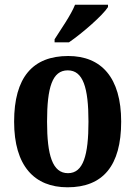

<svg xmlns="http://www.w3.org/2000/svg" viewBox="-20 -786 576 816"><path d="M212 -619V-606H273C330 -645 417 -721 439 -756V-766H299C281 -721 239 -662 212 -619ZM267 10C417 10 495 -81 495 -269C495 -457 410 -548 270 -548C119 -548 40 -457 40 -269C40 -81 126 10 267 10ZM269 -50C203 -50 180 -126 180 -269C180 -414 202 -487 268 -487C333 -487 356 -414 356 -269C356 -126 334 -50 269 -50Z"/></svg>

Font: Noto Serif Bengali Condensed
Style: Bold
Weight: 700
Width: 3
Designer: Juan Bruce, Universal Thirst, Indian Type Foundry and the Monotype Design Team.
Foundry: Monotype Imaging Inc.
Version: Version 2.003